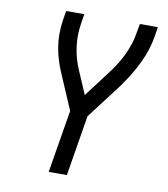

<svg xmlns="http://www.w3.org/2000/svg" viewBox="-82 -805 765 874"><g transform="rotate(10 300.0 -367.5)"><path d="M202 0 250 -290 181 -451Q169 -478 160 -507Q151 -536 146 -566Q141 -596 141 -627.5Q141 -659 146 -691L153 -735H237L230 -691Q221 -635 228.5 -581.5Q236 -528 257 -480L303 -373L390 -488Q408 -511 423.5 -535Q439 -559 451.5 -585Q464 -611 473 -637.5Q482 -664 486 -691L494 -735H577L570 -691Q560 -629 531.5 -569Q503 -509 464 -455V-454Q462 -451 460 -448.5Q458 -446 456 -443L332 -280L286 0Z"/></g></svg>

Font: Iosevka Curly Extended Oblique
Style: Regular
Weight: 400
Width: 7
Italic angle: -9°
Monospace: yes
Designer: Belleve Invis
Foundry: Belleve Invis
Version: Version 11.1.0; ttfautohint (v1.8.3)